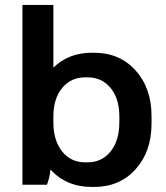

<svg xmlns="http://www.w3.org/2000/svg" viewBox="-20 -740 663 769"><path d="M348.1 8.8Q245.6 8.8 182.1 -61Q179.2 -28.8 168 0H69.8V-720.2H193.8V-469.2Q254.9 -528.8 348.1 -528.8H356.9Q459 -528.8 522.9 -458Q586.9 -387.2 586.9 -274.9V-245.1Q586.9 -132.8 522.9 -62Q459 8.8 356.9 8.8ZM321.8 -89.8H330.1Q388.2 -89.8 423.1 -133.5Q458 -177.2 458 -250V-273.9Q458 -344.7 423.1 -387.5Q388.2 -430.2 330.1 -430.2H321.8Q263.7 -430.2 228.8 -387.5Q193.8 -344.7 193.8 -273.9V-250Q193.8 -177.7 228.5 -133.8Q263.2 -89.8 321.8 -89.8Z"/></svg>

Font: Fixel Text SemiBold
Style: Regular
Weight: 600
Width: 4
Designer: AlfaBravo + MacPaw
Foundry: Kyrylo Tkachov, Marchela Mozhyna, Serhii Makarenko, Maria Weinstein, Zakhar Kryvoshyya
Version: Version 1.211